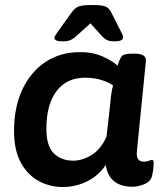

<svg xmlns="http://www.w3.org/2000/svg" viewBox="-20 -738 645 766"><path d="M230 8Q179 8 135 -15.5Q91 -39 63.5 -88.5Q36 -138 36 -216Q36 -310 69 -380.5Q102 -451 161 -490.5Q220 -530 300 -530Q353 -530 393 -511Q433 -492 449 -476Q458 -505 466.5 -514.5Q475 -524 507 -524H517Q565 -524 562 -494L526 -133Q522 -93 554 -93Q566 -93 574 -96.5Q582 -100 586 -100Q593 -100 593 -89Q593 -86 592.5 -73.5Q592 -61 587 -38Q582 -14 556.5 -3.5Q531 7 509 7Q415 7 402 -80Q374 -38 328.5 -15Q283 8 230 8ZM272 -97Q309 -97 346 -120Q383 -143 405 -193L420 -326Q422 -351 424.5 -366.5Q427 -382 431 -397Q417 -408 387.5 -418Q358 -428 319 -428Q246 -428 205.5 -374.5Q165 -321 165 -224Q165 -156 194.5 -126.5Q224 -97 272 -97ZM230 -573Q197 -573 197 -587Q197 -593 213 -615L267 -690Q277 -704 291 -711Q305 -718 348 -718Q387 -718 401 -712Q415 -706 423 -690L461 -615Q466 -606 468.5 -600Q471 -594 471 -589Q471 -573 436 -573Q415 -573 403.5 -580Q392 -587 381 -600L341 -645L291 -600Q278 -587 265 -580Q252 -573 230 -573Z"/></svg>

Font: Asap Semi Expanded Semi Expanded SemiBold
Style: Italic
Weight: 600
Width: 6
Italic angle: -6°
Designer: Pablo Cosgaya
Foundry: Omnibus-Type
Version: Version 3.001; ttfautohint (v1.8.4.7-5d5b)